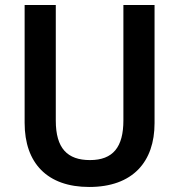

<svg xmlns="http://www.w3.org/2000/svg" viewBox="-20 -734 713 764"><path d="M595 -244V-714H471V-255C471 -149 430 -97 338 -97C248 -97 202 -144 202 -254V-714H78V-245C78 -85 168 10 335 10C509 10 595 -91 595 -244Z"/></svg>

Font: Noto Sans Thai SemCond SemBd
Style: Regular
Weight: 600
Width: 4
Designer: Monotype Design Team
Foundry: Monotype Imaging Inc.
Version: Version 2.002